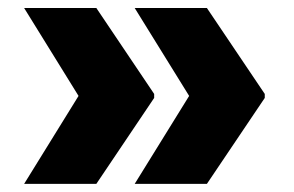

<svg xmlns="http://www.w3.org/2000/svg" viewBox="-20 -534 729 476"><path d="M39.8 -78.1 174.7 -296.2 39.8 -514.2H218.8L362.2 -301.1V-291.2L218.8 -78.1ZM313.9 -78.1 448.9 -296.2 313.9 -514.2H492.9L636.4 -301.1V-291.2L492.9 -78.1Z"/></svg>

Font: Inter UI Black
Style: Regular
Weight: 900
Designer: Rasmus Andersson
Foundry: rsms
Version: 3.2;8d6f07862